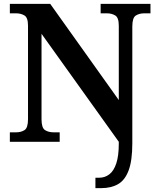

<svg xmlns="http://www.w3.org/2000/svg" viewBox="-20 -734 820 994"><path d="M474 240V186H495Q523 186 546 168.5Q569 151 582 112Q595 73 595 9V0L195 -559V-117Q195 -72 213 -60.5Q231 -49 257 -49H289V0H31V-49H64Q89 -49 107 -60.5Q125 -72 125 -117V-601Q125 -643 106.5 -654Q88 -665 64 -665H31V-714H240L595 -216V-601Q595 -643 576.5 -654Q558 -665 534 -665H501V-714H759V-665H727Q701 -665 683 -653.5Q665 -642 665 -597V8Q665 97 646 148Q627 199 591 219.5Q555 240 504 240Z"/></svg>

Font: Noto Nastaliq Urdu SemiBold
Style: Regular
Weight: 600
Version: Version 3.007